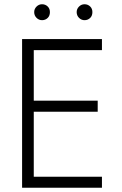

<svg xmlns="http://www.w3.org/2000/svg" viewBox="-20 -884 574 904"><path d="M113 0H460V-52H113ZM113 -648H460V-700H113ZM113 -358H440V-410H113ZM84 -700V0H139V-700ZM341 -827Q341 -811 352 -800Q363 -789 378 -789Q394 -789 405 -800Q415 -810 415 -827Q415 -843 405 -853Q394 -864 378 -864Q363 -864 352 -853Q341 -842 341 -827ZM141 -827Q141 -811 152 -800Q163 -789 178 -789Q194 -789 205 -800Q215 -810 215 -827Q215 -843 205 -853Q194 -864 178 -864Q163 -864 152 -853Q141 -842 141 -827Z"/></svg>

Font: NM-font
Style: Light
Weight: 500
Designer: ""
Foundry: ""
Version: ""